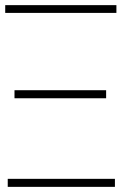

<svg xmlns="http://www.w3.org/2000/svg" viewBox="-33 -727 473 747"><path d="M-2.9 -31.2H414.1V0H-2.9ZM23.4 -376H379.9V-344.7H23.4ZM-12.7 -707H419.9V-676.8H-12.7Z"/></svg>

Font: Pretendard Thin
Style: Regular
Weight: 100
Designer: Base glyphs from Inter by Rasmus Andersson; Hangeul glyphs from Noto Sans CJK(Source Han Sans) by Jang Soo-young and Kan
Foundry: Kil Hyung-jin
Version: Version 1.309